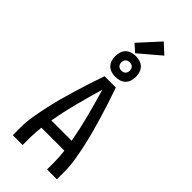

<svg xmlns="http://www.w3.org/2000/svg" viewBox="-362 -1259 1324 1324"><g transform="rotate(45 300.0 -596.5)"><path d="M85 0V-74Q85 -130 94.5 -186.5Q104 -243 116 -298.5Q128 -354 143 -409Q158 -464 174.5 -518.5Q191 -573 208.5 -627Q226 -681 245 -735H355Q374 -681 391.5 -627Q409 -573 425.5 -518.5Q442 -464 457 -409Q472 -354 484 -298.5Q496 -243 505.5 -186.5Q515 -130 515 -74V0H419V-74Q419 -99 417 -125Q415 -151 412 -176H188Q185 -151 183 -125Q181 -99 181 -74V0ZM399 -260Q381 -361 355 -460.5Q329 -560 300 -659Q271 -560 245 -460.5Q219 -361 201 -260ZM300 -784Q280 -784 260 -790Q240 -796 225.5 -810.5Q211 -825 205 -845Q199 -865 199 -885Q199 -905 205 -925Q211 -945 225.5 -959.5Q240 -974 260 -980Q280 -986 300 -986Q320 -986 340 -980Q360 -974 374.5 -959.5Q389 -945 395 -925Q401 -905 401 -885Q401 -865 395 -845Q389 -825 374.5 -810.5Q360 -796 340 -790Q320 -784 300 -784ZM300 -844Q308 -844 316 -846.5Q324 -849 330 -855Q336 -861 338.5 -869Q341 -877 341 -885Q341 -893 338.5 -901Q336 -909 330 -915Q324 -921 316 -923.5Q308 -926 300 -926Q292 -926 284 -923.5Q276 -921 270 -915Q264 -909 261.5 -901Q259 -893 259 -885Q259 -877 261.5 -869Q264 -861 270 -855Q276 -849 284 -846.5Q292 -844 300 -844ZM282 -996 228 -1044 364 -1193 436 -1127Z"/></g></svg>

Font: Zed Mono Medium Extended
Style: Regular
Weight: 500
Width: 7
Monospace: yes
Designer: Belleve Invis
Foundry: Belleve Invis
Version: Version 1.0.0; ttfautohint (v1.8.4)